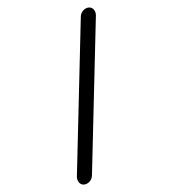

<svg xmlns="http://www.w3.org/2000/svg" viewBox="-233 -735 914 1015"><g transform="rotate(-30 223.5 -227.5)"><path d="M451 -630C434.6 -630 416.7 -620.9 407.4 -604.5L-32.3 115.5C-35.9 120.9 -38 127.3 -38.9 132.7C-43.5 158.4 -27.2 175.5 -3.7 175.5C12.6 175.5 30.6 166.4 39.8 150L479.5 -570C483.2 -575.5 485.2 -581.8 486.2 -587.3C490.7 -612.9 474.5 -630 451 -630Z"/></g></svg>

Font: TudorRose
Style: Oblique
Weight: 500
Italic angle: 10°
Version: Version 001.000